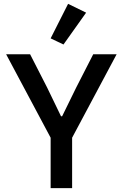

<svg xmlns="http://www.w3.org/2000/svg" viewBox="-20 -981 640 1001"><path d="M356 0V-263L588 -698H466L377 -524L304 -375H298L226 -524L137 -698H12L244 -263V0ZM429 -915 335 -961 244 -781 311 -749Z"/></svg>

Font: IBM Mono Medium
Style: Regular
Weight: 500
Monospace: yes
Designer: Mike Abbink, Paul van der Laan, Pieter van Rosmalen
Foundry: Bold Monday
Version: Version 2.3